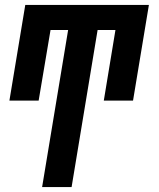

<svg xmlns="http://www.w3.org/2000/svg" viewBox="-20 -550 640 775"><path d="M150 205 255 -429H184L136 -144H18L82 -530H581L517 -144H399L446 -429H374L269 205Z"/></svg>

Font: Iosevka Curly Slab ExObl
Style: Bold
Weight: 700
Width: 7
Italic angle: -9°
Monospace: yes
Designer: Belleve Invis
Foundry: Belleve Invis
Version: Version 11.0.0; ttfautohint (v1.8.3)